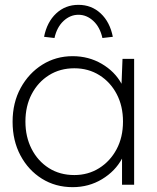

<svg xmlns="http://www.w3.org/2000/svg" viewBox="-20 -763 647 793"><path d="M280 10Q209 10 153 -25Q97 -60 64.5 -121Q32 -182 32 -260Q32 -339 65.5 -400Q99 -461 155 -496Q211 -531 280 -531Q346 -531 400 -499.5Q454 -468 482 -417L486 -520H534V0H484V-108Q456 -56 401.5 -23Q347 10 280 10ZM287 -40Q344 -40 389.5 -68.5Q435 -97 461.5 -146.5Q488 -196 488 -261Q488 -325 462 -374.5Q436 -424 390.5 -452.5Q345 -481 287 -481Q228 -481 182.5 -452.5Q137 -424 111 -374.5Q85 -325 85 -261Q85 -198 110.5 -148Q136 -98 181.5 -69Q227 -40 287 -40ZM205 -606 162 -611Q174 -672 212 -707.5Q250 -743 304 -743Q358 -743 396 -707.5Q434 -672 446 -611L403 -606Q393 -651 365.5 -676.5Q338 -702 304 -702Q270 -702 242.5 -676.5Q215 -651 205 -606Z"/></svg>

Font: Lexend ExtraLight
Style: Regular
Weight: 200
Designer: Bonnie Shaver-Troup, Thomas Jockin
Foundry: Lexend
Version: Version 1.007; ttfautohint (v1.8.3)